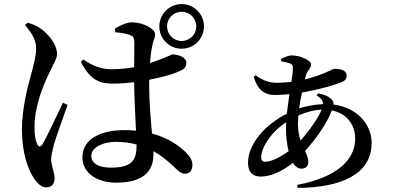

<svg xmlns="http://www.w3.org/2000/svg" viewBox="-20 -864 2040 946"><path d="M765 -734C765 -673 814 -624 875 -624C936 -624 985 -673 985 -734C985 -794 936 -844 875 -844C814 -844 765 -794 765 -734ZM803 -734C803 -774 835 -806 875 -806C915 -806 947 -774 947 -734C947 -694 915 -662 875 -662C835 -662 803 -694 803 -734ZM103 -741C133 -706 159 -668 158 -626C158 -587 147 -549 134 -500C117 -440 88 -329 88 -226C88 -117 116 -29 149 17C166 42 186 59 207 59C234 59 249 43 249 14C249 -14 232 -47 232 -80C232 -96 237 -117 246 -154C257 -190 294 -294 313 -347L290 -358C265 -307 211 -188 189 -153C180 -138 170 -140 164 -153C155 -170 150 -196 150 -237C150 -338 191 -440 222 -503C246 -555 261 -574 261 -599C261 -649 210 -703 183 -721C161 -737 145 -744 116 -752ZM653 -152V-149C653 -75 631 -38 526 -38C474 -38 430 -55 430 -96C430 -140 491 -165 549 -165C587 -165 621 -161 653 -152ZM548 -705C574 -703 599 -699 619 -692C635 -686 642 -682 642 -648L641 -533C608 -527 570 -523 528 -523C480 -523 436 -539 391 -571L378 -559C429 -463 476 -452 539 -452C572 -452 607 -455 641 -459V-451C642 -376 647 -286 650 -220C632 -222 613 -223 593 -223C481 -223 386 -182 386 -89C386 -9 462 36 552 36C681 36 736 -16 736 -103V-119C769 -101 800 -77 831 -48C858 -22 872 -8 891 -8C914 -8 928 -24 928 -52C928 -73 916 -94 895 -114C863 -145 811 -184 729 -206C723 -272 715 -355 715 -449V-471C771 -482 818 -495 842 -504C883 -520 898 -528 898 -555C898 -581 861 -595 832 -596C824 -596 803 -582 744 -562L719 -553C721 -583 724 -608 728 -626C734 -666 744 -673 744 -696C744 -722 686 -754 629 -754C604 -754 569 -737 546 -723Z M1230 -485C1248 -428 1275 -396 1336 -396C1359 -396 1383 -398 1406 -400C1402 -369 1397 -336 1393 -304C1293 -253 1202 -160 1202 -61C1202 -16 1226 6 1264 6C1311 6 1368 -17 1423 -62C1434 -44 1448 -33 1465 -33C1484 -33 1499 -43 1499 -66C1499 -84 1492 -101 1483 -120C1539 -182 1592 -258 1615 -320C1687 -306 1730 -251 1730 -181C1730 -77 1641 10 1444 47L1447 62C1661 60 1811 -5 1811 -160C1811 -251 1740 -334 1623 -349C1624 -358 1622 -366 1614 -374C1599 -390 1576 -399 1547 -404L1540 -394C1562 -380 1572 -367 1572 -351C1531 -349 1491 -342 1454 -330C1457 -356 1462 -382 1468 -408C1548 -422 1625 -444 1660 -458C1679 -465 1688 -475 1688 -492C1688 -513 1667 -525 1629 -525C1618 -525 1569 -493 1482 -473L1487 -491C1494 -519 1513 -527 1513 -547C1513 -566 1461 -591 1417 -591C1401 -591 1380 -581 1365 -574V-562C1381 -559 1397 -556 1408 -552C1420 -547 1423 -543 1423 -529C1423 -514 1420 -489 1416 -461C1394 -458 1371 -456 1348 -456C1306 -456 1277 -467 1239 -493ZM1565 -324C1546 -280 1503 -218 1461 -172C1453 -194 1448 -221 1448 -255L1450 -295C1491 -313 1528 -322 1565 -324ZM1402 -119C1362 -90 1317 -67 1286 -67C1272 -67 1267 -74 1267 -89C1267 -137 1314 -212 1390 -262L1389 -234C1389 -195 1393 -154 1402 -119Z"/></svg>

Font: Noto Serif HK SemiBold
Style: Regular
Weight: 600
Designer: Ryoko NISHIZUKA 西塚涼子 (kana & ideographs); Frank Grießhammer (Latin, Greek & Cyrillic); Wenlong ZHANG 张文龙 (bopomofo); San
Foundry: Adobe
Version: Version 2.001;hotconv 1.1.0;makeotfexe 2.6.0